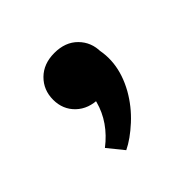

<svg xmlns="http://www.w3.org/2000/svg" viewBox="-84 -217 426 426"><g transform="rotate(-45 128.5 -4.5)"><path d="M130.7 -136.7Q165 -136.7 185.3 -116.2Q205.7 -95.7 205.7 -65Q205.7 -34.7 185.3 -14.8Q165 5 130.7 5Q96.7 5 76 -14.8Q55.3 -34.7 55.3 -65Q55.3 -95.7 76 -116.2Q96.7 -136.7 130.7 -136.7ZM185.3 37.7Q167.7 68.7 141.2 93Q114.7 117.3 91 128.7L61 91.7Q106.3 56.7 119.7 7Q130 -29 119.7 -68.7L199 -92Q222.3 -28.7 185.3 37.7Z"/></g></svg>

Font: FreesentationVF
Style: Regular
Weight: 400
Designer: glyphs from Roboto by Christian Robertson / Hangul glyphs from Noto Sans CJK(Source Han Sans) by Jang Soo-young and Kang
Foundry: PT&
Version: Version 2.001;Glyphs 3.3.1 (3343)